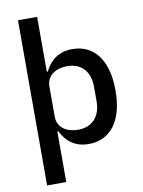

<svg xmlns="http://www.w3.org/2000/svg" viewBox="-100 -808 800 1076"><g transform="rotate(-10 300.0 -270.0)"><path d="M79 200H188V-88H194C224 -26 274 12 350 12C471 12 549 -81 549 -258C549 -435 471 -528 350 -528C274 -528 224 -490 194 -428H188V-740H79ZM305 -77C242 -77 188 -109 188 -172V-344C188 -407 242 -439 305 -439C387 -439 434 -384 434 -300V-216C434 -132 387 -77 305 -77Z"/></g></svg>

Font: IBM Plex Mono Medm
Style: Regular
Weight: 500
Monospace: yes
Designer: Mike Abbink, Paul van der Laan, Pieter van Rosmalen
Foundry: Bold Monday
Version: Version 2.004